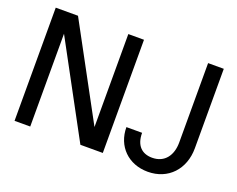

<svg xmlns="http://www.w3.org/2000/svg" viewBox="-116 -929 1423 1151"><g transform="rotate(20 596.0 -354.0)"><path d="M623 0V-722H523V-129L202 -722H60V0H160V-592L480 0ZM703 -194C703 -72 790 14 914 14C1044 14 1132 -81 1132 -215V-722H1032V-215C1032 -135 991 -74 910 -74C844 -74 803 -114 803 -194Z"/></g></svg>

Font: Perun
Style: Regular
Weight: 400
Foundry: Copyright (c) Stefan Peev, Context Ltd, 2016
Version: Version 1.089